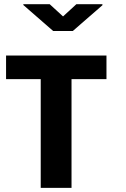

<svg xmlns="http://www.w3.org/2000/svg" viewBox="-20 -908 607 928"><path d="M494.6 -639.6V-525.4H325.7V0H176.8V-525.4H9.3V-639.6ZM475.1 -887.7V-882.8L332 -758.3H236.8L92.8 -883.8V-887.7H220.2L284.7 -828.6L349.1 -887.7Z"/></svg>

Font: Yantramanav Black
Style: Regular
Weight: 900
Version: Version 1.001;PS 1.0;hotconv 1.0.72;makeotf.lib2.5.5900; ttf